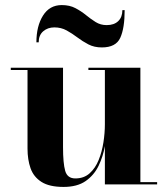

<svg xmlns="http://www.w3.org/2000/svg" viewBox="-20 -727 662 757"><path d="M194.5 -619Q168 -619 150.2 -603.5Q132.5 -588 132.5 -560H123.5Q123.5 -624 149.5 -665.5Q175.5 -707 223.5 -707Q254.5 -707 277.2 -695Q300 -683 319 -667.5Q338 -652 357.2 -640Q376.5 -628 400.5 -628Q430 -628 446.2 -643.8Q462.5 -659.5 462.5 -687H471.5Q471.5 -616 454.2 -578Q437 -540 381.5 -540Q351.5 -540 328.5 -552Q305.5 -564 285 -579.5Q264.5 -595 242.8 -607Q221 -619 194.5 -619ZM228.5 -460V-146.5Q228.5 -83.5 237 -53.5Q245.5 -23.5 277 -23.5Q311 -23.5 333.5 -43.8Q356 -64 369 -96.2Q382 -128.5 387.8 -165.8Q393.5 -203 393.5 -237V-451H328.5V-460H533.5V-9H599.5V0H393.5V-151Q386.5 -110.5 368.8 -73.5Q351 -36.5 317.8 -13.2Q284.5 10 230.5 10Q174.5 10 143.5 -9.8Q112.5 -29.5 100.5 -63.5Q88.5 -97.5 88.5 -141V-451H22.5V-460Z"/></svg>

Font: Bodoni* 24pt
Style: Bold
Weight: 700
Version: Version 2.3